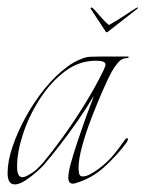

<svg xmlns="http://www.w3.org/2000/svg" viewBox="-24 -474 384 506"><path d="M335 -453Q339 -455 339.5 -454Q340 -453 338 -451L260 -390Q257 -388 255 -390L215 -451Q214 -453 216 -454Q218 -455 220 -453Q225 -449 237.5 -434Q250 -419 263 -408Q283 -419 305.5 -434Q328 -449 335 -453ZM15 12Q-4 12 -4 -18Q-4 -49 9 -87.5Q22 -126 44 -166Q66 -206 94 -240.5Q122 -275 152 -297Q170 -311 191 -319Q202 -324 215.5 -324.5Q229 -325 242 -325H313Q316 -325 315 -323Q314 -321 312 -321Q297 -321 287 -309Q277 -297 271 -286Q262 -270 247.5 -237Q233 -204 218 -165.5Q203 -127 193 -91Q183 -55 183 -31Q183 -23 185 -15Q187 -9 194 -9Q203 -9 214 -15Q225 -21 234.5 -28Q244 -35 246 -37Q263 -51 277 -68Q291 -85 304 -104Q308 -110 311 -110Q313 -110 313 -107Q313 -104 310 -99Q285 -65 251 -34Q217 -3 174 9Q172 10 168 10Q156 10 156 -6Q156 -19 162.5 -43Q169 -67 178.5 -95.5Q188 -124 197.5 -151Q207 -178 214.5 -197Q222 -216 223 -221Q204 -189 180 -154.5Q156 -120 133 -90.5Q110 -61 92 -40Q87 -34 73 -21.5Q59 -9 43 1.5Q27 12 15 12ZM35 -7Q43 -7 58 -17Q70 -23 91 -47Q112 -72 141 -112Q170 -152 198.5 -198Q227 -244 248 -287Q254 -299 254 -304Q254 -314 229 -314Q184 -314 146.5 -285.5Q109 -257 80.5 -212.5Q52 -168 36.5 -120.5Q21 -73 21 -35Q21 -7 35 -7Z"/></svg>

Font: Explora
Style: Regular
Weight: 400
Designer: Robert E. Leuschke
Foundry: Robert E. Leuschke
Version: Version 1.010